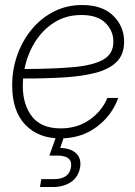

<svg xmlns="http://www.w3.org/2000/svg" viewBox="-20 -545 542 769"><path d="M221.2 9.3Q133.8 9.3 81.3 -45.4Q28.8 -100.1 28.8 -203.1Q28.8 -267.6 49.6 -325.4Q70.3 -383.3 107.7 -428.2Q145 -473.1 196.3 -499Q247.6 -524.9 309.1 -524.9Q389.6 -524.9 433.3 -482.2Q477.1 -439.5 477.1 -377.9Q477.1 -328.1 448.5 -298.6Q419.9 -269 366.5 -254.4Q313 -239.7 238.5 -235.1Q164.1 -230.5 72.3 -230.5Q71.3 -215.8 71.3 -201.2Q71.3 -125.5 108.4 -78.1Q145.5 -30.8 223.1 -30.8Q288.6 -30.8 337.9 -64.7Q387.2 -98.6 410.2 -152.8H453.6Q428.2 -82 366.7 -36.4Q305.2 9.3 221.2 9.3ZM78.1 -268.6Q194.3 -269 273.7 -276.1Q353 -283.2 393.6 -306.2Q434.1 -329.1 434.1 -377.9Q434.1 -421.9 402.1 -453.4Q370.1 -484.9 306.2 -484.9Q244.6 -484.9 197.5 -455.1Q150.4 -425.3 119.9 -376.2Q89.4 -327.1 78.1 -268.6ZM140.1 204.1 145.5 172.4H196.3Q256.3 172.4 264.2 125.5Q272 78.1 209.5 78.1H177.7L210.4 -13.7H236.8L237.3 0L221.2 47.4Q264.2 48.8 285.4 69.6Q306.6 90.3 300.8 125.5Q294.4 163.1 264.9 183.6Q235.4 204.1 191.4 204.1Z"/></svg>

Font: Inter Display ExtraLight
Style: Italic
Weight: 200
Italic angle: -9.39999°
Designer: Rasmus Andersson
Foundry: rsms
Version: Version 4.000;git-a52131595